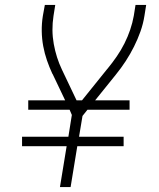

<svg xmlns="http://www.w3.org/2000/svg" viewBox="-20 -755 640 775"><path d="M222 0 249 -165H69V-203H256L270 -291L261 -312H94V-350H243L192 -457Q192 -457 191.5 -457Q191 -457 191 -457V-458Q179 -484 169.5 -511.5Q160 -539 154.5 -568.5Q149 -598 148.5 -629Q148 -660 153 -691L161 -735H203L196 -691Q187 -633 197 -577.5Q207 -522 230 -474L289 -350H311L414 -478Q414 -478 414.5 -478Q415 -478 415 -478V-479Q434 -502 451.5 -527.5Q469 -553 482.5 -580Q496 -607 505.5 -635Q515 -663 520 -691L527 -735H570L563 -691Q558 -659 547 -628Q536 -597 521 -567Q506 -537 487.5 -508.5Q469 -480 447 -453L364 -350H503V-312H333L313 -287L299 -203H479V-165H292L265 0Z"/></svg>

Font: Iosevka Curly XLtExObl
Style: Regular
Weight: 200
Width: 7
Italic angle: -9°
Monospace: yes
Designer: Belleve Invis
Foundry: Belleve Invis
Version: Version 11.0.1; ttfautohint (v1.8.3)